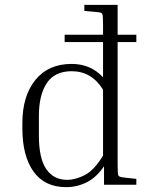

<svg xmlns="http://www.w3.org/2000/svg" viewBox="-20 -760 618 790"><path d="M541 -24V0H408V-76Q377 -30 337 -10Q297 10 252 10Q164 10 118 -54Q72 -118 72 -233V-253Q72 -365 125.5 -431Q179 -497 275 -497Q353 -497 404 -442V-587H246V-617H404V-661Q404 -696 401 -702.5Q398 -709 382 -710L327 -715V-740H464V-617H541V-587H464V-79Q464 -44 467 -38Q470 -32 486 -30ZM140 -203Q140 -108 170.5 -64Q201 -20 256 -20Q291 -20 329.5 -40Q368 -60 404 -120V-391Q357 -467 275 -467Q205 -467 172.5 -418Q140 -369 140 -283Z"/></svg>

Font: Inria Serif Light
Style: Regular
Weight: 300
Designer: Black Foundry Team
Foundry: Black Foundry
Version: Version 1.000; ttfautohint (v1.8.3)